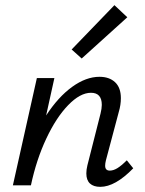

<svg xmlns="http://www.w3.org/2000/svg" viewBox="-20 -719 563 745"><path d="M497 -66Q427 6 369 6Q343 6 329 -7Q315 -20 315 -46Q315 -61 319 -77L370 -278Q375 -298 375 -312Q375 -359 333 -359Q291 -359 244.5 -311Q198 -263 159.5 -181Q121 -99 100 0H30L123 -416H191L159 -271Q206 -343 260 -382Q314 -421 366 -421Q404 -421 426.5 -400Q449 -379 449 -338Q449 -312 441 -285L391 -97Q388 -85 388 -76Q388 -57 406 -57Q420 -57 435.5 -66.5Q451 -76 472 -97ZM258 -527 424 -699 474 -652 297 -492Z"/></svg>

Font: Ysabeau Medium
Style: Italic
Weight: 500
Italic angle: -12°
Designer: Christian Thalmann (Catharsis Fonts)
Version: Version 0.003